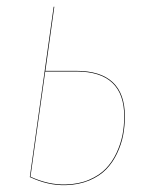

<svg xmlns="http://www.w3.org/2000/svg" viewBox="-20 -537 445 566"><path d="M205.1 -328.1Q348.1 -328.1 348.1 -193.8Q348.1 -165.5 343 -138.7Q337.9 -111.8 325.2 -85Q312.5 -58.1 293.2 -38.1Q273.9 -18.1 243.2 -5.1Q212.4 7.8 173.8 8.8Q121.6 10.3 67.9 -15.1L138.2 -517.1H140.1L113.8 -328.1ZM173.8 6.8Q212.4 5.9 242.7 -7.1Q272.9 -20 292 -39.8Q311 -59.6 323.5 -86.2Q335.9 -112.8 341.1 -139.2Q346.2 -165.5 346.2 -193.8Q346.2 -326.2 205.1 -326.2H113.3L69.8 -16.1Q123 8.3 173.8 6.8Z"/></svg>

Font: Fira Sans Compressed Two
Style: Italic
Weight: 100
Width: 3
Italic angle: -8°
Designer: Carrois Corporate & Edenspiekermann AG
Foundry: Carrois Corporate GbR & Edenspiekermann AG
Version: Version 4.203;PS 004.203;hotconv 1.0.88;makeotf.lib2.5.64775